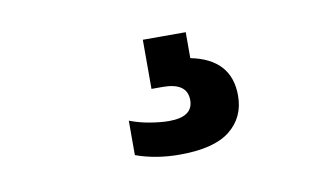

<svg xmlns="http://www.w3.org/2000/svg" viewBox="-39 -82 659 379"><g transform="rotate(-10 290.0 108.0)"><path d="M296 226Q271 226 249 222.2Q227 218.5 208 211.5V142.5Q227.5 150 249 153.5Q270.5 157 286.5 157Q334.5 157 334.5 123.5Q334.5 88.5 285.5 88.5H263V-10H349V42Q429 58 429 131Q429 174.5 397 200.2Q365 226 296 226Z"/></g></svg>

Font: Encode Sans SemiCondensed SemiCondensed ExtraBold
Style: Regular
Weight: 800
Width: 4
Designer: Multiple Designers
Foundry: Impallari Type
Version: Version 3.000; ttfautohint (v1.8.3) -l 8 -r 50 -G 200 -x 14 